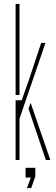

<svg xmlns="http://www.w3.org/2000/svg" viewBox="-20 -820 288 984"><path d="M60 0V-306H91L128 -410L191 -600H213L80 -212V0ZM60 -333V-800H80V-333ZM126 -263 137 -293 238 0H215ZM118 144 138 90H111V40H161V84L140 144Z"/></svg>

Font: Big Shoulders Stencil Display Thin Thin
Style: Regular
Weight: 250
Version: Version 2.001